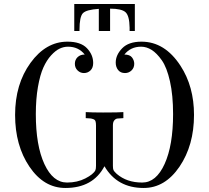

<svg xmlns="http://www.w3.org/2000/svg" viewBox="-20 -912 1040 954"><path d="M55 -341Q55 -494 131.5 -599.5Q208 -705 315 -705Q381 -705 412 -672.5Q443 -640 443 -599Q443 -575 429.5 -562Q416 -549 397 -549Q379 -549 365.5 -562Q352 -575 352 -595Q352 -615 365.5 -628Q379 -641 401 -641Q370 -680 318 -680Q297 -680 276.5 -670.5Q256 -661 234 -637Q212 -613 195.5 -576.5Q179 -540 168.5 -480Q158 -420 158 -345Q158 -189 200.5 -97Q243 -5 313 -5Q364 -5 404 -25.5Q444 -46 454 -66Q457 -73 457 -88V-289Q457 -302 454.5 -309.5Q452 -317 443.5 -320Q435 -323 429.5 -323.5Q424 -324 406 -325V-355Q435 -353 492 -353Q571 -353 593 -355V-325Q571 -324 563 -323Q555 -322 548 -314Q541 -306 541 -289V-88Q541 -73 544 -66.5Q547 -60 560 -48Q610 -5 686 -5H687Q756 -5 798 -97.5Q840 -190 840 -345Q840 -439 824.5 -508Q809 -577 784 -612.5Q759 -648 733.5 -664Q708 -680 681 -680Q629 -680 598 -641Q625 -641 636 -626.5Q647 -612 647 -595Q647 -575 633.5 -562Q620 -549 601 -549Q579 -549 567 -564Q555 -579 555 -601Q555 -639 587 -672Q619 -705 683 -705Q799 -705 877 -585Q944 -482 944 -341Q944 -190 872 -84Q800 22 694 22Q562 22 499 -86Q442 22 305 22Q198 22 126.5 -83.5Q55 -189 55 -341ZM349 -758V-892H650V-758H624V-775Q623 -834 603.5 -851.5Q584 -869 527 -869V-758H471V-868Q409 -864 392 -846.5Q375 -829 375 -764V-758Z"/></svg>

Font: CMU Serif
Style: Roman
Weight: 500
Version: Version 0.7.0